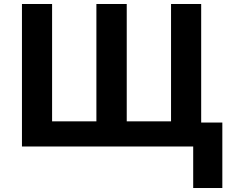

<svg xmlns="http://www.w3.org/2000/svg" viewBox="-20 -734 1154 962"><path d="M1094 -120V208H948V0H90V-714H241V-126H463V-714H615V-126H837V-714H988V-120Z"/></svg>

Font: RS Noto Sans
Style: Bold
Weight: 700
Designer: Monotype Design Team
Foundry: Monotype Imaging Inc.
Version: Version 3.10